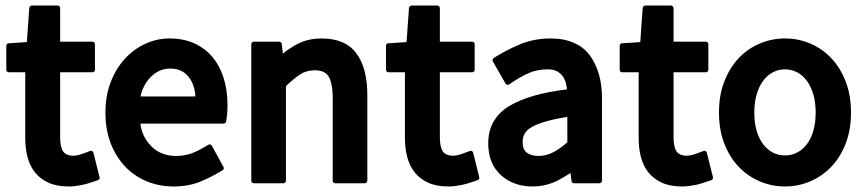

<svg xmlns="http://www.w3.org/2000/svg" viewBox="-20 -652 3150 698"><path d="M71.8 -389.2H12.2Q8.3 -389.2 5.6 -391.8Q2.9 -394.5 2.9 -398.4V-485.4Q2.9 -489.3 5.4 -491.9Q7.8 -494.6 11.7 -494.6L77.6 -499L86.4 -622.6Q86.9 -626.5 89.6 -629.2Q92.3 -631.8 95.7 -631.8H189.5Q193.4 -631.8 196 -628.9Q198.7 -626 198.7 -622.1V-500.5H315.9Q319.8 -500.5 322.5 -497.8Q325.2 -495.1 325.2 -491.2V-398.4Q325.2 -394.5 322.5 -391.8Q319.8 -389.2 315.9 -389.2H198.7V-152.8Q198.7 -118.2 209.2 -102.1Q219.7 -85.9 247.6 -85.9Q256.8 -85.9 269.5 -89.6Q282.2 -93.3 307.1 -103Q311.5 -105 315.2 -102.8Q318.8 -100.6 319.8 -96.2L341.8 -8.3Q342.8 -4.9 341.1 -1.5Q339.4 2 335.9 2.9Q319.3 8.8 305.4 13.2Q291.5 17.6 278.8 20.3Q266.1 22.9 253.9 24.4Q241.7 25.9 229.5 25.9Q186 25.9 155.8 12Q125.5 -2 106.7 -25.9Q87.9 -49.8 79.6 -82.8Q71.3 -115.7 71.8 -153.8Z M363.3 -242.7Q363.3 -304.7 382.8 -354.5Q402.3 -404.3 435.1 -439.5Q467.8 -474.6 509.5 -493.4Q551.3 -512.2 596.2 -512.2Q647 -512.2 686.3 -494.4Q725.6 -476.6 752.4 -444.6Q779.3 -412.6 793.2 -367.9Q807.1 -323.2 807.1 -269Q807.1 -254.9 805.9 -240.5Q804.7 -226.1 802.2 -210.4Q801.8 -207.5 798.8 -205.1Q795.9 -202.6 793 -202.6H490.2Q496.1 -155.8 528.3 -122.1Q563.5 -85 620.6 -85Q635.3 -85 648.7 -87.4Q662.1 -89.8 674.8 -93.8Q700.7 -103 736.8 -125.5Q740.7 -127.9 744.4 -126.7Q748 -125.5 750.5 -121.6L792.5 -44.9Q794.4 -42 793.2 -38.3Q792 -34.7 788.6 -32.7Q766.1 -19 744.6 -8.3Q723.1 2.4 704.6 9.8Q684.6 17.6 660.9 21.7Q637.2 25.9 610.8 25.9Q559.1 25.9 513.9 7.3Q468.8 -11.2 435.3 -46.1Q401.9 -81.1 382.6 -130.6Q363.3 -180.2 363.3 -242.7ZM690.4 -301.3Q688 -344.7 665.5 -372.6Q642.1 -402.8 598.6 -402.8Q557.6 -402.8 526.4 -370.6Q518.6 -362.8 512.2 -352.8Q505.9 -342.8 500.5 -331.5Q496.6 -323.2 494.4 -315.7Q492.2 -308.1 490.7 -301.3Z M995.1 -500.5Q999 -500.5 1001.5 -498Q1003.9 -495.6 1004.4 -492.2L1008.3 -457Q1018.1 -465.3 1029.1 -472.7Q1040 -480 1051.8 -486.8Q1093.8 -512.2 1149.4 -512.2Q1234.9 -512.2 1275.1 -458.7Q1315.4 -405.3 1315.4 -306.2V4.9Q1315.4 8.8 1312.5 11.5Q1309.6 14.2 1305.7 14.2H1198.7Q1194.8 14.2 1192.1 11.5Q1189.5 8.8 1189.5 4.9V-294.9Q1189.5 -324.2 1185.3 -344.5Q1181.2 -364.7 1173.3 -376Q1159.2 -396.5 1124 -396.5Q1094.7 -396.5 1071.3 -381.8Q1059.6 -374 1046.4 -363Q1033.2 -352.1 1019.5 -338.9V4.9Q1019.5 8.8 1016.8 11.5Q1014.2 14.2 1010.3 14.2H902.8Q898.9 14.2 896.2 11.5Q893.6 8.8 893.6 4.9V-491.2Q893.6 -495.1 896.2 -497.8Q898.9 -500.5 902.8 -500.5Z M1452.1 -389.2H1392.6Q1388.7 -389.2 1386 -391.8Q1383.3 -394.5 1383.3 -398.4V-485.4Q1383.3 -489.3 1385.7 -491.9Q1388.2 -494.6 1392.1 -494.6L1458 -499L1466.8 -622.6Q1467.3 -626.5 1470 -629.2Q1472.7 -631.8 1476.1 -631.8H1569.8Q1573.7 -631.8 1576.4 -628.9Q1579.1 -626 1579.1 -622.1V-500.5H1696.3Q1700.2 -500.5 1702.9 -497.8Q1705.6 -495.1 1705.6 -491.2V-398.4Q1705.6 -394.5 1702.9 -391.8Q1700.2 -389.2 1696.3 -389.2H1579.1V-152.8Q1579.1 -118.2 1589.6 -102.1Q1600.1 -85.9 1627.9 -85.9Q1637.2 -85.9 1649.9 -89.6Q1662.6 -93.3 1687.5 -103Q1691.9 -105 1695.6 -102.8Q1699.2 -100.6 1700.2 -96.2L1722.2 -8.3Q1723.1 -4.9 1721.4 -1.5Q1719.7 2 1716.3 2.9Q1699.7 8.8 1685.8 13.2Q1671.9 17.6 1659.2 20.3Q1646.5 22.9 1634.3 24.4Q1622.1 25.9 1609.9 25.9Q1566.4 25.9 1536.1 12Q1505.9 -2 1487.1 -25.9Q1468.3 -49.8 1460 -82.8Q1451.7 -115.7 1452.1 -153.8Z M2054.2 -22.9Q2043 -15.6 2031.5 -9.3Q2020 -2.9 2008.3 3.9Q1964.8 25.9 1916 25.9Q1847.2 25.9 1801.3 -15.1Q1754.9 -57.1 1754.9 -130.9Q1754.9 -220.7 1833 -267.6Q1906.7 -311 2041.5 -327.1Q2041 -333 2038.6 -343.8Q2035.6 -360.4 2026.9 -373Q2018.6 -385.3 2005.4 -392.6Q1992.2 -399.9 1970.2 -399.9Q1932.6 -399.9 1901.9 -386.2Q1869.6 -372.1 1831.1 -345.2Q1827.1 -342.8 1823.7 -343.8Q1820.3 -344.7 1817.9 -348.1L1772 -428.2Q1770 -431.2 1770.8 -434.8Q1771.5 -438.5 1774.4 -440.9Q1796.9 -455.1 1820.6 -467.5Q1844.2 -480 1870.1 -490.7Q1921.4 -512.2 1982.4 -512.2Q2030.3 -512.2 2066.2 -496.3Q2102.1 -480.5 2124 -451.2Q2146 -420.9 2157.2 -382.1Q2168.5 -343.3 2168.5 -295.9V4.9Q2168.5 8.8 2165.8 11.5Q2163.1 14.2 2159.2 14.2H2066.9Q2063 14.2 2060.5 11.7Q2058.1 9.3 2057.6 5.9ZM1879.9 -136.2Q1879.9 -107.9 1896 -96.4Q1912.1 -85 1938 -85Q1965.3 -85 1991.5 -98.6Q2017.6 -112.3 2042.5 -134.8V-227.1Q2023.9 -224.1 2006.6 -220.7Q1989.3 -217.3 1973.6 -212.9Q1935.5 -203.1 1914.6 -190.9Q1894.5 -179.7 1887.2 -165.8Q1879.9 -151.9 1879.9 -136.2Z M2301.8 -389.2H2242.2Q2238.3 -389.2 2235.6 -391.8Q2232.9 -394.5 2232.9 -398.4V-485.4Q2232.9 -489.3 2235.4 -491.9Q2237.8 -494.6 2241.7 -494.6L2307.6 -499L2316.4 -622.6Q2316.9 -626.5 2319.6 -629.2Q2322.3 -631.8 2325.7 -631.8H2419.4Q2423.3 -631.8 2426 -628.9Q2428.7 -626 2428.7 -622.1V-500.5H2545.9Q2549.8 -500.5 2552.5 -497.8Q2555.2 -495.1 2555.2 -491.2V-398.4Q2555.2 -394.5 2552.5 -391.8Q2549.8 -389.2 2545.9 -389.2H2428.7V-152.8Q2428.7 -118.2 2439.2 -102.1Q2449.7 -85.9 2477.5 -85.9Q2486.8 -85.9 2499.5 -89.6Q2512.2 -93.3 2537.1 -103Q2541.5 -105 2545.2 -102.8Q2548.8 -100.6 2549.8 -96.2L2571.8 -8.3Q2572.8 -4.9 2571 -1.5Q2569.3 2 2565.9 2.9Q2549.3 8.8 2535.4 13.2Q2521.5 17.6 2508.8 20.3Q2496.1 22.9 2483.9 24.4Q2471.7 25.9 2459.5 25.9Q2416 25.9 2385.7 12Q2355.5 -2 2336.7 -25.9Q2317.9 -49.8 2309.6 -82.8Q2301.3 -115.7 2301.8 -153.8Z M2593.8 -242.7Q2593.8 -306.2 2613.3 -356.2Q2632.8 -406.2 2665.8 -440.9Q2698.7 -475.6 2742.4 -493.9Q2786.1 -512.2 2834 -512.2Q2881.8 -512.2 2925.3 -493.9Q2968.8 -475.6 3001.7 -440.9Q3034.7 -406.2 3054.2 -356.2Q3073.7 -306.2 3073.7 -242.7Q3073.7 -179.7 3054.2 -129.6Q3034.7 -79.6 3001.5 -45.2Q2968.3 -10.7 2924.8 7.6Q2881.3 25.9 2834 25.9Q2786.1 25.9 2742.7 7.6Q2699.2 -10.7 2666 -45.2Q2632.8 -79.6 2613.3 -129.6Q2593.8 -179.7 2593.8 -242.7ZM2722.2 -242.7Q2722.2 -206.1 2730.5 -177.2Q2738.8 -148.4 2753.7 -128.4Q2768.6 -108.4 2789.1 -97.7Q2809.6 -86.9 2834 -86.9Q2857.9 -86.9 2878.4 -97.7Q2898.9 -108.4 2913.8 -128.4Q2928.7 -148.4 2937 -177.2Q2945.3 -206.1 2945.3 -242.7Q2945.3 -278.8 2937 -307.9Q2928.7 -336.9 2913.8 -357.4Q2898.9 -377.9 2878.4 -388.9Q2857.9 -399.9 2834 -399.9Q2809.6 -399.9 2789.1 -388.9Q2768.6 -377.9 2753.7 -357.4Q2738.8 -336.9 2730.5 -307.9Q2722.2 -278.8 2722.2 -242.7Z"/></svg>

Font: Pyidaungsu ZawDecode
Style: Bold
Weight: 700
Designer: Sun Tun
Foundry: Your Own Font Foundry
Version: Version 2.50